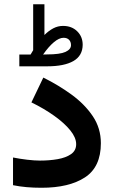

<svg xmlns="http://www.w3.org/2000/svg" viewBox="-20 -888 539 907"><path d="M124.5 -630.4Q131.8 -641.6 136.7 -650.9V-867.7H189.9V-722.7Q210 -742.7 231.7 -754.2Q253.4 -765.6 277.8 -765.6Q318.8 -765.6 344.7 -740.2Q370.6 -714.8 370.6 -676.3Q370.1 -624.5 326.7 -599.6Q283.2 -574.7 202.6 -574.7H71.3V-630.4ZM202.1 -630.9Q263.2 -630.9 289.3 -642.8Q315.4 -654.8 315.4 -674.8Q315.4 -690.4 306.2 -700Q296.9 -709.5 280.3 -709.5Q259.3 -709.5 234.4 -688.5Q209.5 -667.5 183.6 -630.4ZM168.9 -129.4Q213.9 -129.4 252.7 -136.2Q291.5 -143.1 315.7 -159.9Q339.8 -176.8 339.8 -207Q339.8 -237.8 312 -272.2Q284.2 -306.6 236.3 -340.8Q188.5 -375 128.4 -404.3L184.6 -521.5Q256.8 -485.8 318.6 -440.7Q380.4 -395.5 418.5 -338.9Q456.5 -282.2 456.5 -211.4Q456.5 -99.1 381.3 -50Q306.2 -1 176.3 -1Q138.7 -1 105.7 -3.9Q72.8 -6.8 41.5 -13.2V-144Q73.2 -137.7 108.2 -133.5Q143.1 -129.4 168.9 -129.4Z"/></svg>

Font: Vazirmatn RD FD
Style: Bold
Weight: 700
Designer: Saber Rastikerdar
Foundry: Saber Rastikerdar
Version: Version 33.003